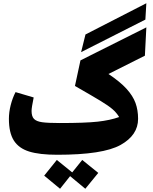

<svg xmlns="http://www.w3.org/2000/svg" viewBox="-20 -936 944 1186"><path d="M878 -815 481 -614 508 -723 884 -916ZM477 -563 884 -767 875 -592 650 -479Q722 -431 761.5 -387.5Q801 -344 817 -300Q833 -256 833 -202Q833 -101 724.5 -40.5Q616 20 334 20Q224 20 160 0Q96 -20 65.5 -68Q35 -116 35 -202Q35 -243 46 -286.5Q57 -330 76 -367L188 -334Q175 -271 175 -251Q175 -217 190 -201.5Q205 -186 240.5 -181Q276 -176 349 -176Q507 -176 583.5 -184.5Q660 -193 716 -213Q700 -240 675 -261.5Q650 -283 601.5 -312.5Q553 -342 443 -405ZM507 230 413 152 351 230 253 149 331 52 426 129 488 52 587 132Z"/></svg>

Font: FiraGO Heavy
Style: Italic
Weight: 900
Italic angle: -8°
Designer: bBox Type GmbH
Foundry: bBox Type GmbH
Version: Version 1.001